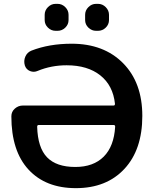

<svg xmlns="http://www.w3.org/2000/svg" viewBox="-20 -967 793 997"><path d="M479 -947H489Q512 -947 529 -930Q546 -913 546 -890V-863Q546 -840 529 -823.5Q512 -807 489 -807H479Q456 -807 439 -823.5Q422 -840 422 -863V-890Q422 -913 439 -930Q456 -947 479 -947ZM269 -947H279Q302 -947 319 -930Q336 -913 336 -890V-863Q336 -840 319 -823.5Q302 -807 279 -807H269Q246 -807 229 -823.5Q212 -840 212 -863V-890Q212 -913 229 -930Q246 -947 269 -947ZM181 -318Q173 -318 173 -309Q176 -200 224.5 -150Q273 -100 371 -100Q465 -100 518.5 -153.5Q572 -207 578 -309Q578 -318 570 -318ZM374 10Q217 10 128 -86.5Q39 -183 39 -363Q39 -387 57 -403Q75 -419 99 -419H570Q577 -419 577 -428Q567 -523 501 -575.5Q435 -628 326 -628Q246 -628 176 -599Q156 -590 136 -598Q116 -606 109 -627Q102 -651 111.5 -673Q121 -695 143 -704Q235 -740 352 -740Q519 -740 619 -639Q719 -538 719 -365Q719 -190 626 -90Q533 10 374 10Z"/></svg>

Font: Rounded Mplus 1c Bold
Style: Bold
Weight: 700
Version: Version 1.059.20150529